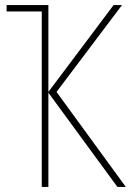

<svg xmlns="http://www.w3.org/2000/svg" viewBox="-20 -734 519 754"><path d="M459 -714H426L170 -373V-714H6V-689H144V0H170V-370L441 0H474L202 -373Z"/></svg>

Font: Noto Sans Condensed Thin
Style: Regular
Weight: 100
Width: 3
Designer: Monotype Design Team
Foundry: Monotype Imaging Inc.
Version: Version 2.013